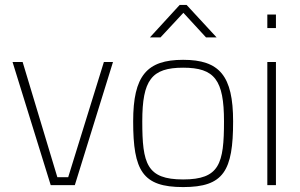

<svg xmlns="http://www.w3.org/2000/svg" viewBox="-20 -752 1220 780"><path d="M186 0H284L439 -500H402L257 -32H213L72 -500H31Z M632 -600 725 -700 817 -600H860L738 -732H710L589 -600ZM724 -23C872 -23 890 -87 890 -259C890 -427 852 -477 724 -477C596 -477 558 -427 558 -259C558 -87 576 -23 724 -23ZM724 -509C872 -509 927 -444 927 -259C927 -58 889 8 724 8C559 8 521 -58 521 -259C521 -444 576 -509 724 -509Z M1101 -638V-693H1066V-638ZM1101 0V-500H1066V0Z"/></svg>

Font: RazerF5 Thin
Style: Regular
Weight: 250
Foundry: Razer Inc.
Version: Version 2